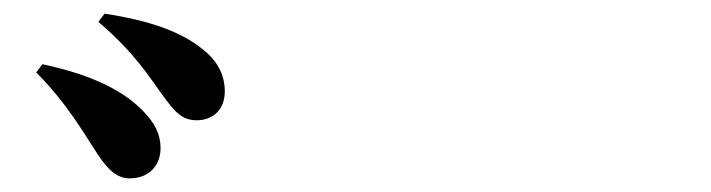

<svg xmlns="http://www.w3.org/2000/svg" viewBox="-20 -871 1040 281"><path d="M170 -610C199 -610 215 -630 215 -654C215 -674 207 -691 188 -710C154 -744 103 -764 42 -777L33 -765C78 -720 104 -674 123 -645C139 -621 152 -610 170 -610ZM268 -695C293 -695 309 -712 309 -737C309 -762 298 -783 274 -801C243 -825 199 -841 133 -851L124 -839C178 -793 200 -756 217 -733C236 -707 246 -695 268 -695Z"/></svg>

Font: Noto Serif KR Black
Style: Regular
Weight: 900
Version: Version 1.001;PS 1.001;hotconv 16.6.54;makeotf.lib2.5.65590